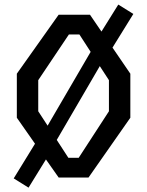

<svg xmlns="http://www.w3.org/2000/svg" viewBox="-20 -796 660 861"><path d="M108 45.5 186 -81 243 0H377L564.5 -268V-465.5L484.5 -582.5L578 -733.5L510.5 -775.5L435 -654.5L383.5 -730H243L55.5 -465.5V-268L137 -151.5L41.5 4ZM151.5 -297V-436.5L289 -641.5H336L386.5 -563.5L193.5 -232.5ZM286.5 -88.5 234.5 -168.5 427.5 -499.5 468.5 -436.5V-297L333 -88.5Z"/></svg>

Font: FontWithASyntaxHighlighterNightOwl
Style: Regular
Weight: 400
Designer: Riley Cran & the Lettermatic Team
Foundry: Lettermatic
Version: Version 1.000 (FontWithASyntaxHighlighterNightOwl)